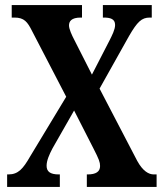

<svg xmlns="http://www.w3.org/2000/svg" viewBox="-20 -734 644 754"><path d="M8 0H215V-49H211C176 -49 163 -61 163 -83C163 -104 174 -128 186 -151L271 -300L347 -151C369 -108 373 -97 373 -82C373 -60 357 -49 324 -49H321V0H595V-49H584C564 -49 541 -62 519 -102L371 -386L487 -593C519 -648 536 -665 568 -665H576V-714H384V-665H387C413 -665 432 -660 432 -636C432 -618 420 -595 410 -575L341 -441L272 -577C262 -596 251 -620 251 -634C251 -650 260 -665 297 -665H302V-714H26V-665H37C75 -665 88 -648 106 -612L240 -354L98 -119C71 -72 52 -49 13 -49H8Z"/></svg>

Font: Noto Serif Bengali ExtraCondensed
Style: Bold
Weight: 700
Width: 2
Designer: Juan Bruce, Universal Thirst, Indian Type Foundry and the Monotype Design Team.
Foundry: Monotype Imaging Inc.
Version: Version 2.003